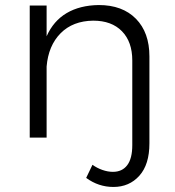

<svg xmlns="http://www.w3.org/2000/svg" viewBox="-20 -546 694 762"><path d="M573 -322V23Q573 107 533 151.5Q493 196 430 196Q371 196 322 160L347 108Q365 121 386.5 128.5Q408 136 428 136Q465 136 485 109.5Q505 83 505 30V-306Q505 -380 464 -422Q423 -464 350 -464Q269 -463 220.5 -414Q172 -365 165 -282V0H98V-524H165V-402Q192 -463 244.5 -494Q297 -525 372 -526Q466 -526 519.5 -471.5Q573 -417 573 -322Z"/></svg>

Font: Gontserrat Light
Style: Regular
Weight: 300
Designer: Julieta Ulanovsky
Foundry: Julieta Ulanovsky
Version: Version 6.001